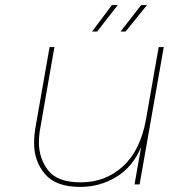

<svg xmlns="http://www.w3.org/2000/svg" viewBox="-20 -725 664 755"><path d="M362 -601H342L420 -705H443ZM474 -601H454L535 -705H558ZM624 -540 529 0H509L535 -147Q503 -70 438.5 -30Q374 10 295 10Q200 10 157 -40.5Q114 -91 114 -162Q114 -192 120 -227L175 -540H194L139 -225Q133 -193 133 -165Q133 -102 169.5 -55Q206 -8 298 -8Q394 -8 463 -70.5Q532 -133 554 -255L604 -540Z"/></svg>

Font: Fz Poppins Thin
Style: Italic
Weight: 100
Italic angle: -10°
Designer: Ninad Kale (Devanagari), Jonny Pinhorn (Latin)
Foundry: Indian Type Foundry
Version: Vit hóa bi Vntype.Com & FontZin.Com